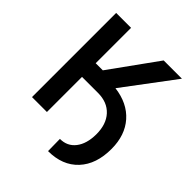

<svg xmlns="http://www.w3.org/2000/svg" viewBox="-243 -868 1173 1173"><g transform="rotate(45 344.0 -281.5)"><path d="M71.8 0V-727.1H200.7V-421.4H262.2L482.4 -727.1H640.1L394 -398.9Q509.8 -384.3 574.5 -311Q639.2 -237.8 639.6 -120.6Q640.1 12.2 569.3 88.1Q498.5 164.1 374.5 164.1L373 60.1Q436.5 60.1 473.1 12.9Q509.8 -34.2 510.7 -115.7Q511.2 -203.1 465.3 -253.2Q419.4 -303.2 338.9 -303.2H200.7V0Z"/></g></svg>

Font: Interop SemBd
Style: Regular
Weight: 600
Designer: Rasmus Andersson, Google, Jang Haemin
Foundry: jhaemin
Version: Version 1.007